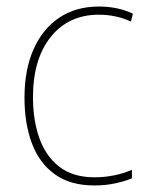

<svg xmlns="http://www.w3.org/2000/svg" viewBox="-20 -651 454 588"><path d="M269 -83Q195 -83 147.5 -117.5Q100 -152 77.5 -212.5Q55 -273 55 -352Q55 -437 82.5 -499.5Q110 -562 161 -596.5Q212 -631 283 -631Q341 -631 387 -609L381 -585Q357 -596 332.5 -601Q308 -606 283 -606Q190 -606 135.5 -538Q81 -470 81 -353Q81 -283 100.5 -228Q120 -173 161.5 -140.5Q203 -108 270 -108Q300 -108 329.5 -114Q359 -120 384 -131V-105Q363 -96 333 -89.5Q303 -83 269 -83Z"/></svg>

Font: Noto Sans Telugu UI SemiCondensed Thin
Style: Regular
Weight: 100
Width: 4
Designer: Jelle Bosma - Monotype Design Team
Foundry: Monotype Imaging Inc.
Version: Version 2.005; ttfautohint (v1.8.4.7-5d5b)